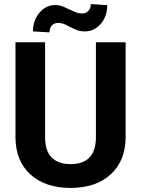

<svg xmlns="http://www.w3.org/2000/svg" viewBox="-20 -920 698 950"><path d="M56.6 0ZM601.6 -710.9V-242.7Q601.6 -126 528.6 -58.1Q455.6 9.8 329.1 9.8Q204.6 9.8 131.3 -56.2Q58.1 -122.1 56.6 -237.3V-710.9H203.1V-241.7Q203.1 -171.9 236.6 -139.9Q270 -107.9 329.1 -107.9Q452.6 -107.9 454.6 -237.8V-710.9ZM510.7 -894.5Q510.7 -839.4 478.5 -802Q446.3 -764.6 399.9 -764.6Q381.3 -764.6 366.9 -768.8Q352.5 -772.9 327.1 -786.6Q301.8 -800.3 290.5 -803.5Q279.3 -806.6 266.1 -806.6Q249 -806.6 237.1 -794.4Q225.1 -782.2 225.1 -759.8L143.1 -764.6Q143.1 -818.8 175 -856.9Q207 -895 253.4 -895Q268.1 -895 281 -891.4Q293.9 -887.7 323.2 -873.5Q352.5 -859.4 363.8 -856.4Q375 -853.5 387.2 -853.5Q404.3 -853.5 416.7 -865.5Q429.2 -877.4 429.2 -899.9Z"/></svg>

Font: Roboto
Style: Bold
Weight: 700
Designer: Google
Version: Version 2.134; 2016; ttfautohint (v1.6)